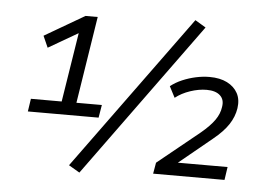

<svg xmlns="http://www.w3.org/2000/svg" viewBox="-52 -800 1242 895"><g transform="rotate(5 568.5 -352.5)"><path d="M86 -238 95 -298H239L294 -645L328 -644L152 -542L128 -596L315 -705H372L308 -298H427L417 -238ZM350 25 299 -5 827 -730 877 -700ZM693 0 702 -52 898 -211Q940 -246 961 -276Q982 -306 986 -338Q992 -372 971 -391.5Q950 -411 908 -411Q871 -411 831 -397.5Q791 -384 762 -361L735 -413Q759 -432 789.5 -445Q820 -458 852.5 -465Q885 -472 916 -472Q965 -472 998.5 -455Q1032 -438 1048 -408.5Q1064 -379 1058 -338Q1052 -298 1028 -261.5Q1004 -225 957 -187L801 -59L800 -61H1036L1027 0Z"/></g></svg>

Font: Nunito Sans 7pt
Style: Italic
Weight: 400
Italic angle: -9°
Designer: Vernon Adams
Foundry: Vernon Adams
Version: Version 3.101;gftools[0.9.27]